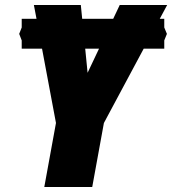

<svg xmlns="http://www.w3.org/2000/svg" viewBox="-20 -745 686 765"><path d="M203 -255 147.5 -551H66.5V-584L56.5 -610L66.5 -635.5V-670H125.5L115 -725H302L307.5 -670H431L457 -725H646L616.5 -670H634.5V-635.5L645 -610L634.5 -584V-551H552.5L394 -255L347.5 0H156.5ZM329 -455 374.5 -551H319.5Z"/></svg>

Font: JuliaMono Black
Style: Italic
Weight: 900
Italic angle: -9°
Monospace: yes
Designer: cormullion
Foundry: corm
Version: Version 0.057; ttfautohint (v1.8.4)